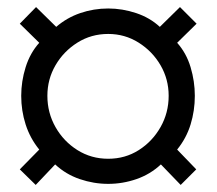

<svg xmlns="http://www.w3.org/2000/svg" viewBox="-20 -622 614 543"><path d="M81 -99 36 -143 91 -199Q65 -231 52.5 -270Q40 -309 40 -351Q40 -392 52.5 -432Q65 -472 91 -501L36 -555L82 -602L139 -546Q169 -572 207 -585Q245 -598 286 -598Q326 -598 365 -585Q404 -572 432 -546L489 -602L536 -555L481 -501Q507 -472 519 -432Q531 -392 531 -351Q531 -309 519 -270Q507 -231 481 -199L535 -143L491 -99L435 -157Q405 -129 366 -115.5Q327 -102 286 -102Q245 -102 205.5 -115.5Q166 -129 136 -157ZM286 -173Q334 -173 372.5 -197.5Q411 -222 434 -262.5Q457 -303 457 -351Q457 -398 434 -437.5Q411 -477 372 -501.5Q333 -526 286 -526Q238 -526 199 -501.5Q160 -477 137 -437.5Q114 -398 114 -351Q114 -303 137 -262.5Q160 -222 199 -197.5Q238 -173 286 -173Z"/></svg>

Font: Archivo SemiBold Medium
Style: Regular
Weight: 500
Version: Version 2.001